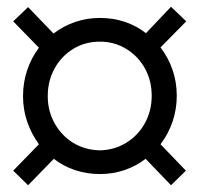

<svg xmlns="http://www.w3.org/2000/svg" viewBox="-20 -528 589 567"><path d="M63 19 19 -24 95 -102Q73 -132 60.5 -168Q48 -204 48 -244Q48 -285 60.5 -321.5Q73 -358 95 -387L19 -465L63 -507L138 -429Q167 -451 201.5 -463Q236 -475 275 -475Q314 -475 348.5 -463.5Q383 -452 411 -430L485 -508L530 -465L454 -388Q477 -358 489.5 -322Q502 -286 502 -245Q502 -205 489.5 -168.5Q477 -132 454 -102L529 -24L485 19L410 -59Q383 -38 348.5 -26Q314 -14 275 -14Q237 -14 202 -25.5Q167 -37 139 -59ZM275 -84Q318 -85 353 -106.5Q388 -128 408 -164.5Q428 -201 428 -245Q428 -290 408 -326Q388 -362 353 -383.5Q318 -405 275 -405Q231 -405 196 -383.5Q161 -362 141 -325.5Q121 -289 121 -244Q121 -200 141.5 -163.5Q162 -127 196.5 -106Q231 -85 275 -84Z"/></svg>

Font: Nunito Sans 10pt SemiCondensed Medium
Style: Regular
Weight: 500
Width: 4
Designer: Vernon Adams
Foundry: Vernon Adams
Version: Version 3.101;gftools[0.9.27]